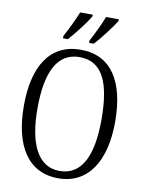

<svg xmlns="http://www.w3.org/2000/svg" viewBox="-100 -1001 819 1081"><g transform="rotate(10 309.5 -460.5)"><path d="M348 -784V-771H375C414 -813 469 -886 490 -921V-931H417C400 -886 375 -835 348 -784ZM199 -784V-771H227C265 -813 321 -886 341 -921V-931H269C251 -886 226 -835 199 -784ZM309 10C479 10 570 -133 570 -358C570 -591 482 -725 310 -725C135 -725 48 -587 48 -359C48 -135 133 10 309 10ZM309 -32C184 -32 126 -157 126 -358C126 -563 182 -683 310 -683C444 -683 492 -563 492 -358C492 -155 438 -32 309 -32Z"/></g></svg>

Font: Noto Serif Armenian Condensed Light
Style: Regular
Weight: 300
Width: 3
Designer: Monotype Design Team
Foundry: Monotype Imaging Inc.
Version: Version 2.008